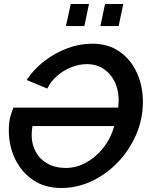

<svg xmlns="http://www.w3.org/2000/svg" viewBox="-20 -933 765 958"><path d="M285 5Q204 5 145.5 -34.5Q87 -74 55.5 -139.5Q24 -205 24 -282Q24 -325 32.5 -354Q41 -383 47 -396H570Q570 -405 571 -413.5Q572 -422 572 -430Q572 -512 527.5 -562.5Q483 -613 413 -613Q374 -613 335.5 -597.5Q297 -582 265 -554.5Q233 -527 216 -491L113 -534Q149 -588 201.5 -628.5Q254 -669 315.5 -692Q377 -715 440 -715Q520 -715 576.5 -675.5Q633 -636 663 -570Q693 -504 693 -425Q693 -341 660.5 -264Q628 -187 571 -126.5Q514 -66 440.5 -30.5Q367 5 285 5ZM308 -95Q361 -95 410 -122Q459 -149 496 -196Q533 -243 550 -304H142Q140 -293 139 -281.5Q138 -270 138 -259Q138 -213 158 -176Q178 -139 216.5 -117Q255 -95 308 -95ZM309 -803 333 -913H424L401 -803ZM481 -803 504 -913H595L572 -803Z"/></svg>

Font: Raleway SemiBold
Style: Italic
Weight: 600
Italic angle: -12°
Designer: Matt McInerney, Pablo Impallari, Rodrigo Fuenzalida
Foundry: Matt McInerney, Pablo Impallari, Rodrigo Fuenzalida
Version: Version 4.026